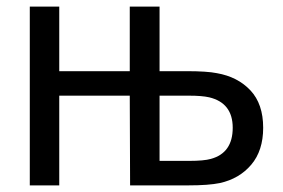

<svg xmlns="http://www.w3.org/2000/svg" viewBox="-20 -560 855 580"><path d="M70 0V-540H159V-345H372V-540H462V-345H544Q605 -345 635 -339Q698 -328 736.5 -287Q775 -246 775 -174Q775 -105 739 -62.5Q703 -20 644 -7Q610 0 549 0H373L372 -271H159V0ZM462 -74H551Q596 -74 617 -80Q683 -98 683 -174Q683 -249 612 -266Q590 -271 551 -271H462Z"/></svg>

Font: Manrope Medium
Style: Medium
Weight: 500
Designer: Mikhail Sharanda
Foundry: Mikhail Sharanda
Version: Version 4.000;hotconv 1.0.109;makeotfexe 2.5.65596